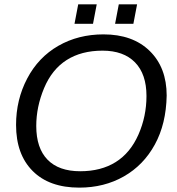

<svg xmlns="http://www.w3.org/2000/svg" viewBox="-20 -857 818 887"><path d="M458 -698.2Q593.3 -698.2 671.6 -621.6Q750 -544.9 750 -415.5Q747.6 -284.7 695.3 -189.2Q643.1 -93.8 552.2 -42Q461.4 9.8 346.2 9.8Q207.5 9.8 130.9 -67.1Q54.2 -144 54.2 -279.8Q54.2 -396.5 105.7 -494.4Q157.2 -592.3 249.5 -645.3Q341.8 -698.2 458 -698.2ZM453.6 -623Q356 -623 287.8 -579.6Q219.7 -536.1 183.6 -449.7Q147.5 -363.3 147.5 -274.9Q147.5 -172.9 199.5 -119.4Q251.5 -65.9 350.6 -65.9Q446.8 -65.9 514.4 -108.2Q582 -150.4 619.4 -234.9Q656.7 -319.3 656.7 -413.6Q656.7 -514.6 603.8 -568.8Q550.8 -623 453.6 -623ZM511.7 -747.1 528.8 -836.9H613.3L596.2 -747.1ZM324.2 -747.1 341.3 -836.9H426.8L409.7 -747.1Z"/></svg>

Font: Liberation Sans
Style: Italic
Weight: 400
Italic angle: -12°
Designer: Steve Matteson
Foundry: Ascender Corporation
Version: Version 2.1.5